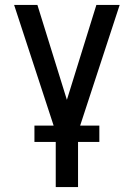

<svg xmlns="http://www.w3.org/2000/svg" viewBox="-20 -540 540 775"><path d="M205 215V-7L37 -520H131L250 -137L369 -520H463L295 -7V215ZM381 33H119V-33H381Z"/></svg>

Font: Iosevka Custom Medium
Style: Regular
Weight: 500
Monospace: yes
Designer: Belleve Invis
Foundry: Belleve Invis
Version: Version 32.5.0; ttfautohint (v1.8.4)